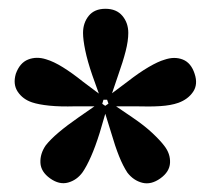

<svg xmlns="http://www.w3.org/2000/svg" viewBox="-20 -756 480 437"><path d="M210 -529 190 -585Q179 -617 174 -641.5Q169 -666 169 -681Q169 -704 182 -720Q195 -736 220 -736Q245 -736 258.5 -720Q272 -704 272 -681Q272 -663 266 -639.5Q260 -616 249 -585L230 -529ZM211 -514H151Q117 -513 92.5 -515.5Q68 -518 53 -523Q32 -530 20.5 -547Q9 -564 16 -588Q25 -613 44 -620.5Q63 -628 85 -621Q102 -616 123 -603Q144 -590 169 -570L217 -534ZM224 -512 207 -454Q197 -422 187 -399.5Q177 -377 168 -364Q155 -346 135 -340.5Q115 -335 94 -350Q73 -365 72 -385.5Q71 -406 84 -425Q95 -439 114 -455Q133 -471 159 -489L208 -523ZM231 -523 281 -489Q309 -470 327 -453Q345 -436 354 -424Q368 -406 367 -385.5Q366 -365 345 -350Q324 -335 304 -340Q284 -345 270 -363Q260 -378 251 -400.5Q242 -423 233 -454L215 -512ZM222 -534 270 -570Q297 -591 318.5 -603.5Q340 -616 354 -620Q377 -628 396 -620.5Q415 -613 423 -588Q431 -564 419.5 -547Q408 -530 386 -522Q369 -516 345 -514.5Q321 -513 289 -514H229Z"/></svg>

Font: Source Serif 4 18pt
Style: Bold
Weight: 700
Designer: Frank Grießhammer
Foundry: Adobe Systems Incorporated
Version: Version 4.004;hotconv 1.0.116;makeotfexe 2.5.65601